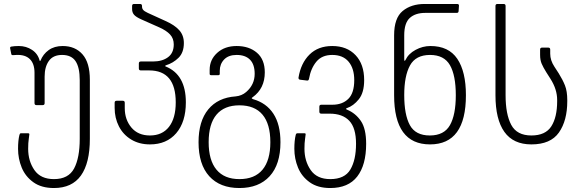

<svg xmlns="http://www.w3.org/2000/svg" viewBox="-20 -720 2942 968"><path d="M293 -443Q248 -443 226.5 -413Q205 -383 205 -334V-200Q205 -190 195 -190H164Q154 -190 154 -200V-353Q154 -399 130.5 -422Q107 -445 63 -443L45 -442Q38 -442 37 -447L31 -477Q30 -483 36 -485Q53 -488 75 -488Q112 -488 141.5 -468.5Q171 -449 180 -414Q181 -412 182 -412.5Q183 -413 184 -414Q197 -447 225.5 -467.5Q254 -488 296 -488Q359 -488 396 -446Q433 -404 433 -318V-20Q433 102 388 165Q343 228 252 228Q189 228 148.5 199Q108 170 89.5 125Q71 80 71 30Q71 -12 78 -40Q80 -48 85 -48H122Q128 -48 128 -43Q128 -39 125 -19.5Q122 0 122 30Q122 92 153.5 137.5Q185 183 252 183Q325 183 353.5 129.5Q382 76 382 -20V-316Q382 -380 361 -411.5Q340 -443 293 -443Z M558 -176V-202Q558 -212 568 -212H599Q609 -212 609 -202V-175Q609 -117 642.5 -77Q676 -37 736 -37Q798 -37 832 -80.5Q866 -124 866 -204Q866 -365 732 -365H690Q680 -365 680 -375V-400Q680 -410 690 -410H751Q798 -410 827 -431.5Q856 -453 856 -496Q856 -526 837.5 -546Q819 -566 783 -582L693 -622Q666 -634 656 -645.5Q646 -657 646 -674V-690Q646 -700 656 -700H686Q696 -700 696 -690V-687Q696 -677 702 -670Q708 -663 725 -655L815 -614Q860 -594 883.5 -568Q907 -542 907 -503Q907 -455 880 -428.5Q853 -402 817 -391Q814 -390 813 -388Q812 -386 815 -385Q917 -344 917 -204Q917 -105 868.5 -48.5Q820 8 736 8Q682 8 641.5 -16.5Q601 -41 579.5 -83Q558 -125 558 -176Z M981 -3Q981 -109 1030 -168.5Q1079 -228 1168 -234Q1199 -237 1221 -256Q1264 -293 1264 -348Q1264 -395 1240.5 -419Q1217 -443 1173 -443Q1132 -443 1110 -420Q1088 -397 1088 -363V-348Q1088 -341 1081 -341H1044Q1037 -341 1037 -348V-368Q1037 -419 1075 -453.5Q1113 -488 1173 -488Q1236 -488 1275.5 -454Q1315 -420 1315 -355Q1315 -274 1254 -230Q1249 -227 1249 -225Q1249 -223 1256 -220Q1323 -201 1358.5 -146.5Q1394 -92 1394 -3Q1394 109 1339.5 168.5Q1285 228 1187 228Q1089 228 1035 168.5Q981 109 981 -3ZM1187 183Q1264 183 1303.5 135.5Q1343 88 1343 -3Q1343 -95 1303.5 -142Q1264 -189 1187 -189Q1111 -189 1071.5 -142Q1032 -95 1032 -3Q1032 88 1071.5 135.5Q1111 183 1187 183Z M1464 30Q1464 -12 1471 -40Q1473 -48 1479 -48H1516Q1521 -48 1521 -43Q1521 -39 1518 -19.5Q1515 0 1515 30Q1515 92 1546.5 137.5Q1578 183 1645 183Q1718 183 1746.5 134.5Q1775 86 1775 5Q1775 -75 1741 -111Q1707 -147 1642 -147H1600Q1590 -147 1590 -157V-182Q1590 -192 1600 -192H1656Q1706 -192 1736 -221.5Q1766 -251 1766 -316Q1766 -375 1737.5 -409Q1709 -443 1655 -443Q1603 -443 1575 -409Q1547 -375 1538 -323Q1536 -312 1527 -314L1494 -318Q1484 -319 1485 -329Q1497 -402 1540.5 -445Q1584 -488 1655 -488Q1729 -488 1772.5 -442Q1816 -396 1816 -316Q1816 -253 1789 -219.5Q1762 -186 1729 -175Q1724 -173 1724.5 -171Q1725 -169 1730 -167Q1773 -149 1799.5 -110Q1826 -71 1826 5Q1826 112 1781 170Q1736 228 1645 228Q1582 228 1541.5 199Q1501 170 1482.5 125Q1464 80 1464 30Z M2121 -700H2284Q2294 -700 2294 -692L2292 -663Q2291 -655 2283 -655H2124Q2074 -655 2046 -629.5Q2018 -604 2018 -542V-423Q2018 -407 2024 -417Q2039 -449 2075 -468.5Q2111 -488 2150 -488Q2242 -488 2285.5 -423.5Q2329 -359 2329 -240Q2329 8 2148 8Q1967 8 1967 -240V-542Q1967 -629 2010 -664.5Q2053 -700 2121 -700ZM2147 -37Q2219 -37 2248.5 -89Q2278 -141 2278 -240Q2278 -340 2248.5 -391.5Q2219 -443 2148 -443Q2076 -443 2047 -390Q2018 -337 2018 -241Q2018 -141 2046.5 -89Q2075 -37 2147 -37Z M2478 -240V-690Q2478 -700 2488 -700H2519Q2529 -700 2529 -690V-240Q2529 -144 2557.5 -90.5Q2586 -37 2659 -37Q2730 -37 2759.5 -83Q2789 -129 2789 -210V-216Q2789 -270 2755 -323L2734 -356Q2719 -380 2711 -398.5Q2703 -417 2703 -443V-470Q2703 -480 2713 -480H2744Q2754 -480 2754 -470V-449Q2754 -416 2775 -384L2797 -350Q2817 -318 2828.5 -289Q2840 -260 2840 -215V-210Q2840 -112 2798 -52Q2756 8 2659 8Q2568 8 2523 -55Q2478 -118 2478 -240Z"/></svg>

Font: Barlow GEO Light
Style: Regular
Weight: 300
Designer: Jeremy Tribby
Foundry: Tribby Type
Version: Version 1.408